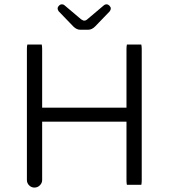

<svg xmlns="http://www.w3.org/2000/svg" viewBox="-20 -869 777 885"><path d="M106 -663.6Q104 -657.2 104 -641.6V-39.1Q104 -24.9 114.3 -14.6Q124.5 -4.4 138.7 -4.4Q153.3 -4.4 163.8 -14.9Q174.3 -25.4 174.3 -39.1V-308.1H563V-39.1Q563 -24.9 564.9 -17.1H631.3Q633.3 -23.4 633.3 -39.1V-641.6Q633.3 -655.8 631.3 -663.6H564.9Q563 -655.3 563 -641.6V-372.6H174.3V-641.6Q174.3 -655.8 172.4 -663.6ZM349.6 -731.9H386.7Q403.8 -731.9 419.4 -748L485.4 -816.4Q490.7 -823.2 490.7 -830.1Q490.7 -836.4 484.4 -842.8Q478 -849.1 470.7 -849.1Q463.9 -849.1 459 -844.7L382.8 -780.3Q376 -773.9 368.2 -773.9Q365.2 -773.9 364 -774.4Q362.8 -774.9 361.3 -775.9Q358.4 -776.9 354 -779.8L277.3 -844.7Q272.5 -849.1 265.6 -849.1Q255.9 -849.1 249 -839.4Q245.6 -835 245.6 -830.1Q245.6 -823.2 251 -816.4Q317.9 -747.1 318.4 -746.6Q333.5 -731.9 349.6 -731.9Z"/></svg>

Font: YuPearl-ExtraLight
Style: ExtraLight
Weight: 200
Designer: Max Yao
Foundry: Max-Everyday
Version: Version 1.011; ttfautohint (v1.8.3)